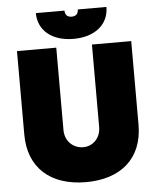

<svg xmlns="http://www.w3.org/2000/svg" viewBox="-60 -941 824 1008"><g transform="rotate(-5 352.0 -436.5)"><path d="M167 -890C167 -799 239 -738 353 -738C467 -738 539 -799 539 -890H388C388 -869 377 -855 353 -855C329 -855 318 -869 318 -890ZM353 17C532 17 653 -78 653 -260V-700H446V-266C446 -205 403 -167 354 -167C303 -167 258 -205 258 -266V-700H51V-260C51 -87 163 17 353 17Z"/></g></svg>

Font: Fixel Text Black
Style: Regular
Weight: 900
Width: 4
Designer: AlfaBravo + MacPaw
Foundry: Kyrylo Tkachov, Marchela Mozhyna, Serhii Makarenko, Maria Weinstein, Zakhar Kryvoshyya
Version: Version 1.211